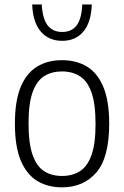

<svg xmlns="http://www.w3.org/2000/svg" viewBox="-20 -814 546 844"><path d="M252.5 9.5Q190 9.5 143.5 -18.8Q97 -47 71.2 -108.5Q45.5 -170 45.5 -270.5Q45.5 -370.5 71 -431.8Q96.5 -493 143 -521.2Q189.5 -549.5 252.5 -549.5Q315.5 -549.5 362 -521.5Q408.5 -493.5 434.2 -432Q460 -370.5 460 -270.5Q460 -121 403.5 -55.8Q347 9.5 252.5 9.5ZM252.5 -40.5Q298 -40.5 331 -61.2Q364 -82 382 -131.8Q400 -181.5 400 -269Q400 -357.5 382 -408Q364 -458.5 330.8 -479.2Q297.5 -500 252.5 -500Q207.5 -500 174.5 -479.5Q141.5 -459 123.5 -409.2Q105.5 -359.5 105.5 -272Q105.5 -183 123.5 -132.5Q141.5 -82 174.5 -61.2Q207.5 -40.5 252.5 -40.5ZM253.5 -634.5Q194.5 -634.5 159.5 -675Q124.5 -715.5 121.5 -794.5H163.5Q167 -732 189.2 -702.8Q211.5 -673.5 253.5 -673.5Q295.5 -673.5 317.2 -702.8Q339 -732 341.5 -794.5H383.5Q380.5 -715 346.2 -674.8Q312 -634.5 253.5 -634.5Z"/></svg>

Font: Encode Sans SemiCondensed SemiCondensed Light
Style: Regular
Weight: 300
Width: 4
Designer: Multiple Designers
Foundry: Impallari Type
Version: Version 3.000; ttfautohint (v1.8.3) -l 8 -r 50 -G 200 -x 14 